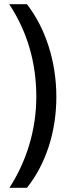

<svg xmlns="http://www.w3.org/2000/svg" viewBox="-20 -742 337 920"><path d="M250 -278C250 -448 198 -607 109 -722H24C110 -592 154 -443 154 -279C154 -122 108 30 25 158H109C199 45 250 -109 250 -278Z"/></svg>

Font: Noto Sans Armenian ExtraCondensed Medium
Style: Regular
Weight: 500
Width: 2
Designer: Monotype Design Team
Foundry: Monotype Imaging Inc.
Version: Version 2.008